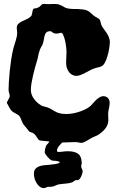

<svg xmlns="http://www.w3.org/2000/svg" viewBox="-20 -717 603 984"><path d="M403.8 161.1Q403.8 165 401.6 172.6Q399.4 180.2 396 187.5Q392.6 194.8 387.9 200.4Q383.3 206.1 378.9 206.1H372.1Q367.7 206.1 365 207.5Q362.3 209 359.9 210.9Q357.4 212.9 355 214.8Q352.5 216.8 349.1 217.8Q334 222.7 316.7 223.9Q299.3 225.1 280.8 228Q270.5 230.5 261 235.4Q251.5 240.2 241.2 240.2H230Q222.7 240.2 216.6 243.7Q210.4 247.1 205.1 247.1Q193.8 247.1 184.6 240.2Q175.3 233.4 168.5 222.9Q161.6 212.4 157.7 199.5Q153.8 186.5 153.8 173.8Q153.8 157.7 161.1 148.9Q168.5 140.1 179.9 135.7Q191.4 131.3 206.3 129.9Q221.2 128.4 236.1 127.2Q251 126 264.6 123.8Q278.3 121.6 288.1 115.2Q282.2 110.8 276.1 109.1Q270 107.4 264.2 107.2Q258.3 106.9 252.9 106.7Q247.6 106.4 243.2 104Q239.3 102.5 233.4 97.2Q227.5 91.8 222.2 85.2Q216.8 78.6 212.9 72.5Q209 66.4 209 63Q209 57.6 210.9 48.1Q212.9 38.6 215.8 30.8Q219.2 24.9 224.6 19.8Q230 14.6 232.9 7.8H231Q225.1 7.3 217.5 6.6Q210 5.9 202.6 5.1Q195.3 4.4 189.7 3.7Q184.1 2.9 182.1 2Q178.7 0.5 175.8 -3.4Q172.9 -7.3 169.7 -12.5Q166.5 -17.6 162.8 -22.7Q159.2 -27.8 153.8 -32.2Q147.9 -36.6 140.6 -38.3Q133.3 -40 128.9 -43.9Q123 -51.8 115.5 -61Q107.9 -70.3 101.1 -78.1Q93.3 -90.3 88.9 -103.5Q84.5 -116.7 77.1 -125Q74.2 -127.9 69.1 -130.6Q64 -133.3 58.1 -136.5Q52.2 -139.6 46.6 -143.3Q41 -147 37.1 -151.9Q35.2 -153.3 31.5 -159.7Q27.8 -166 24.2 -172.9Q20.5 -179.7 17.8 -184.8Q15.1 -189.9 15.1 -189Q15.1 -191.9 17.3 -196.5Q19.5 -201.2 22.5 -206.1Q25.4 -210.9 27.6 -215.8Q29.8 -220.7 29.8 -224.1Q29.8 -232.4 27.3 -239Q24.9 -245.6 23.9 -253.9Q23.9 -270.5 25.4 -297.1Q26.9 -323.7 30 -354Q33.2 -384.3 37.8 -414.8Q42.5 -445.3 48.8 -470.2Q54.2 -489.7 61 -510.3Q67.9 -530.8 67.9 -548.8Q67.9 -555.2 66.9 -561.5Q65.9 -567.9 65.9 -574.2Q65.9 -587.4 73.7 -594.7Q81.5 -602.1 92.8 -607.7Q104 -613.3 116.7 -618.7Q129.4 -624 139.2 -633.8Q141.6 -636.7 143.1 -642.1Q144.5 -647.5 145.5 -652.8Q146.5 -658.2 147.5 -663.3Q148.4 -668.5 150.9 -670.9Q152.3 -672.9 155 -673.3Q157.7 -673.8 161.4 -674.3Q165 -674.8 169.7 -676Q174.3 -677.2 179.2 -680.2Q184.1 -683.1 186.8 -686.3Q189.5 -689.5 191.9 -691.9Q194.3 -694.3 197.8 -695.8Q201.2 -697.3 207 -696.8Q212.4 -696.8 218 -696.3Q223.6 -695.8 228 -695.8Q235.4 -695.8 243.4 -696.3Q251.5 -696.8 259.8 -696.8Q273.4 -696.8 282.2 -693.8Q291 -690.9 297.9 -687.3Q304.7 -683.6 311 -679.7Q317.4 -675.8 327.1 -673.8Q340.3 -671.4 353.8 -671.1Q367.2 -670.9 379.9 -670.7Q392.6 -670.4 405 -668.7Q417.5 -667 429.2 -662.1Q436 -659.2 443.6 -651.6Q451.2 -644 460 -637.2Q468.3 -630.9 477.8 -626.2Q487.3 -621.6 491.2 -616.2Q494.1 -610.8 496.3 -600.1Q498.5 -589.4 502.9 -582Q507.3 -574.2 513.9 -565.7Q520.5 -557.1 526.9 -547.6Q533.2 -538.1 537.6 -527.1Q542 -516.1 543 -503.9V-501Q543 -493.7 541 -477.8Q539.1 -461.9 534.7 -444.1Q530.3 -426.3 523.9 -409.7Q517.6 -393.1 508.8 -383.8Q500.5 -375.5 486.6 -372.6Q472.7 -369.6 460 -365.2Q449.7 -361.3 438.2 -355Q426.8 -348.6 415.3 -342.8Q403.8 -336.9 392.3 -332.5Q380.9 -328.1 370.1 -328.1Q362.8 -328.1 353.8 -331.8Q344.7 -335.4 336.9 -343.8Q329.1 -352.1 324 -365.2Q318.8 -378.4 318.8 -397.9Q318.8 -410.2 319.8 -423.3Q320.8 -436.5 320.8 -449.2Q320.8 -462.9 318.6 -480.2Q316.4 -497.6 312.5 -512.7Q308.6 -527.8 303.7 -538.3Q298.8 -548.8 293 -548.8Q288.6 -548.8 283 -546.9Q277.3 -544.9 270 -544.9Q261.2 -544.9 256.6 -546.9Q252 -548.8 249 -551Q246.1 -553.2 243.7 -555.2Q241.2 -557.1 236.8 -557.1Q225.1 -557.1 219 -552Q212.9 -546.9 210 -538.1Q207 -529.3 205.3 -518.1Q203.6 -506.8 200.2 -495.1Q197.8 -486.8 191.4 -476.6Q185.1 -466.3 182.1 -455.1Q178.2 -443.8 175.8 -430.4Q173.3 -417 168.9 -402.8Q165 -390.6 159.9 -372.1Q154.8 -353.5 149.9 -333Q145 -312.5 141.6 -292Q138.2 -271.5 138.2 -255.9Q138.2 -233.4 152.8 -212.2Q167.5 -190.9 190.9 -176.8Q197.8 -172.9 210.2 -170.2Q222.7 -167.5 233.9 -162.1Q244.6 -156.7 252.4 -151.6Q260.3 -146.5 269 -142.3Q277.8 -138.2 289.8 -135.5Q301.8 -132.8 320.8 -132.8Q338.4 -132.8 356.7 -136.5Q375 -140.1 391.6 -146Q408.2 -151.9 421.9 -159.2Q435.5 -166.5 443.8 -173.8Q446.8 -176.3 453.4 -184.3Q460 -192.4 468.8 -201.2Q477.5 -210 488.3 -217Q499 -224.1 511.2 -224.1Q513.7 -224.1 518.8 -222.9Q523.9 -221.7 529.1 -218Q534.2 -214.4 538.1 -207.5Q542 -200.7 542 -189.9Q542 -175.8 538.1 -160.6Q534.2 -145.5 534.2 -131.8Q534.2 -126 534.7 -117.2Q535.2 -108.4 535.2 -100.1Q535.2 -83 524.7 -65.4Q514.2 -47.9 487.8 -28.8Q479.5 -22.9 467.3 -18.3Q455.1 -13.7 443.8 -6.8Q432.1 0.5 418.9 7.8Q405.8 15.1 397.9 15.1Q390.6 15.1 382.8 13.2Q375 11.2 365.2 11.2Q349.6 11.2 334.7 12.2Q319.8 13.2 304.2 13.2H298.8Q294.9 18.1 290.3 22.5Q285.6 26.9 281.7 31.7Q277.8 36.6 274.9 42.5Q272 48.3 272 56.2Q272 59.1 274.9 60.5Q277.8 62 280.8 62Q288.6 62 301.5 60.1Q314.5 58.1 328.1 58.1Q361.8 58.1 379.6 70.6Q397.5 83 398.9 117.2Q398.9 122.6 397.5 126.5Q396 130.4 396 134.8Q396 141.6 399.9 148.7Q403.8 155.8 403.8 161.1Z"/></svg>

Font: Freckle Face
Style: Regular
Weight: 400
Designer: Astigmatic (AOETI)
Foundry: Astigmatic (AOETI)
Version: Version 1.000